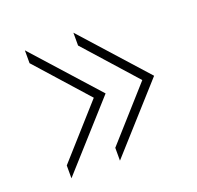

<svg xmlns="http://www.w3.org/2000/svg" viewBox="-93 -612 707 688"><g transform="rotate(-20 260.0 -268.0)"><path d="M68 -73 242 -268 68 -463V-512L287 -268L68 -24ZM253 -73 427 -268 253 -463V-512L472 -268L253 -24Z"/></g></svg>

Font: Bai Jamjuree ExtraLight
Style: Regular
Weight: 275
Designer: Katatrad Aksorn Co.,Ltd.
Foundry: Cadson Demak Co.,Ltd.
Version: Version 1.000; ttfautohint (v1.6)